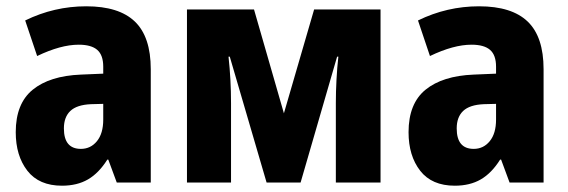

<svg xmlns="http://www.w3.org/2000/svg" viewBox="-20 -580 1803 610"><path d="M177 10Q104 10 67 -37.5Q30 -85 30 -160Q30 -251 84 -295Q138 -339 237 -343L308 -346V-368Q308 -405 289 -421.5Q270 -438 230 -438Q173 -438 98 -402L60 -515Q152 -560 254 -560Q358 -560 408.5 -511.5Q459 -463 459 -360V0H351L324 -73H321Q294 -30 259.5 -10Q225 10 177 10ZM237 -107Q268 -107 288 -131.5Q308 -156 308 -200V-250L269 -249Q224 -247 203.5 -227.5Q183 -208 183 -172Q183 -107 237 -107Z M574 0V-550H787L882 -220L978 -550H1189V0H1047V-253Q1047 -288 1049 -326Q1051 -364 1055 -400H1051L935 0H827L710 -400H706Q710 -364 712 -327Q714 -290 714 -252V0Z M1425 10Q1352 10 1315 -37.5Q1278 -85 1278 -160Q1278 -251 1332 -295Q1386 -339 1485 -343L1556 -346V-368Q1556 -405 1537 -421.5Q1518 -438 1478 -438Q1421 -438 1346 -402L1308 -515Q1400 -560 1502 -560Q1606 -560 1656.5 -511.5Q1707 -463 1707 -360V0H1599L1572 -73H1569Q1542 -30 1507.5 -10Q1473 10 1425 10ZM1485 -107Q1516 -107 1536 -131.5Q1556 -156 1556 -200V-250L1517 -249Q1472 -247 1451.5 -227.5Q1431 -208 1431 -172Q1431 -107 1485 -107Z"/></svg>

Font: Noto Sans Condensed ExtraBold
Style: Regular
Weight: 800
Width: 3
Designer: Monotype Design Team
Foundry: Monotype Imaging Inc.
Version: Version 2.013; ttfautohint (v1.8.4.7-5d5b)